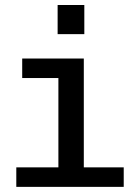

<svg xmlns="http://www.w3.org/2000/svg" viewBox="-20 -728 540 748"><path d="M43.5 0V-76H207.5V-424H66.5V-500H306.5V-76H462V0ZM204.5 -708.5H308.5V-595H204.5Z"/></svg>

Font: Trispace Thin
Style: Regular
Weight: 400
Version: Version 1.210